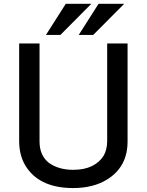

<svg xmlns="http://www.w3.org/2000/svg" viewBox="-20 -955 762 998"><path d="M537.1 -729H643.1V-219.7Q643.1 -88.4 537.6 -22.5Q465.3 22.5 360.4 22.5Q194.8 22.5 121.6 -79.6Q80.1 -137.2 79.6 -219.7V-729H185.5V-219.7Q185.5 -146.5 234.4 -108.4Q284.7 -72.3 360.4 -72.3Q418 -72.3 457.5 -91.6Q497.1 -110.8 519 -146Q536.6 -177.7 537.1 -219.7ZM321.8 -935.1H454.6L293.9 -773.4H218.8ZM492.2 -935.1H625.5L464.4 -773.4H389.2Z"/></svg>

Font: SolaimanLipi
Style: Bold
Weight: 700
Designer: Solaiman Karim
Foundry: Al Mamun Sumon
Version: Version 2.000